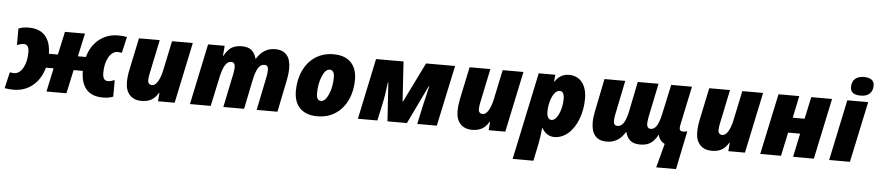

<svg xmlns="http://www.w3.org/2000/svg" viewBox="-63 -1139 7945 1740"><g transform="rotate(5 3909.5 -268.5)"><path d="M64.9 -545.9Q101.6 -563 158.2 -563Q256.3 -563 307.4 -506.6Q358.4 -450.2 359.9 -342.8H441.9L487.8 -553.2H669.9L624 -342.8H696.8Q724.6 -444.8 797.9 -503.9Q871.1 -563 972.2 -563Q1009.8 -563 1051.8 -556.2L1018.1 -409.2Q993.2 -413.1 981 -413.1Q930.7 -413.1 898.4 -355.7Q866.2 -298.3 866.2 -213.9Q866.2 -142.1 914.1 -142.1Q938.5 -142.1 975.1 -157.2V-6.8Q938 9.8 881.8 9.8Q781.7 9.8 731 -47.6Q680.2 -105 680.2 -214.8H596.2L549.8 0H368.2L414.1 -214.8H344.2Q315.9 -110.4 242.9 -50.3Q169.9 9.8 67.9 9.8Q31.2 9.8 -12.2 2.9L22 -144Q46.9 -140.1 59.1 -140.1Q108.9 -140.1 141.4 -196.8Q173.8 -253.4 173.8 -338.9Q173.8 -411.1 126 -411.1Q101.6 -411.1 64.9 -396Z M1277.8 -183.1Q1277.8 -161.6 1288.8 -151.4Q1299.8 -141.1 1314.9 -141.1Q1343.8 -141.1 1367.4 -179.4Q1391.1 -217.8 1405.3 -284.2L1461.9 -553.2H1650.9L1534.2 0H1382.8L1389.2 -77.1H1385.3Q1358.9 -31.7 1322.5 -11Q1286.1 9.8 1232.9 9.8Q1164.1 9.8 1125.5 -32Q1086.9 -73.7 1086.9 -147Q1086.9 -198.7 1099.1 -258.8L1161.1 -553.2H1350.1L1287.1 -252Q1277.8 -211.9 1277.8 -183.1Z M1977.1 0 2041 -308.1Q2048.3 -352.1 2048.3 -367.2Q2048.3 -413.1 2013.2 -413.1Q1980 -413.1 1957.8 -376.7Q1935.5 -340.3 1919.9 -269L1862.3 0H1673.3L1790 -553.2H1940.9L1933.1 -461.9H1937Q1966.8 -517.6 2003.9 -540.3Q2041 -563 2097.2 -563Q2154.3 -563 2185.3 -536.9Q2216.3 -510.7 2229 -461.9H2232.9Q2264.6 -513.7 2305.7 -538.3Q2346.7 -563 2400.9 -563Q2469.7 -563 2505.4 -521.7Q2541 -480.5 2541 -399.9Q2541 -352.5 2530.3 -299.8L2469.2 0H2280.3L2343.3 -308.1Q2350.1 -335.4 2350.1 -373Q2350.1 -392.6 2340.8 -402.8Q2331.5 -413.1 2315.9 -413.1Q2279.8 -413.1 2257.6 -376Q2235.4 -338.9 2220.2 -265.1L2166 0Z M2832 9.8Q2730 9.8 2674.6 -45.4Q2619.1 -100.6 2619.1 -203.1Q2619.1 -305.7 2658 -388.4Q2696.8 -471.2 2767.1 -517.1Q2837.4 -563 2931.2 -563Q3033.2 -563 3088.6 -507.8Q3144 -452.6 3144 -350.1Q3144 -247.6 3105.2 -164.8Q3066.4 -82 2996.1 -36.1Q2925.8 9.8 2832 9.8ZM2909.2 -420.9Q2869.1 -420.9 2840.6 -352.8Q2812 -284.7 2812 -196.8Q2812 -131.8 2853 -131.8Q2892.6 -131.8 2921.9 -199.7Q2951.2 -267.6 2951.2 -356Q2951.2 -388.2 2939.9 -404.5Q2928.7 -420.9 2909.2 -420.9Z M3470.2 0 3447.3 -351.1H3442.9Q3426.3 -215.3 3413.1 -158.2L3377.9 0H3201.2L3317.9 -553.2H3567.9L3590.8 -191.9H3595.2L3772.9 -553.2H4037.1L3918.9 0H3741.2L3775.9 -162.1Q3789.6 -225.6 3806.2 -291Q3817.4 -336.9 3819.8 -351.1H3815.9L3647 0Z M4285.6 -183.1Q4285.6 -161.6 4296.6 -151.4Q4307.6 -141.1 4322.8 -141.1Q4351.6 -141.1 4375.2 -179.4Q4398.9 -217.8 4413.1 -284.2L4469.7 -553.2H4658.7L4542 0H4390.6L4397 -77.1H4393.1Q4366.7 -31.7 4330.3 -11Q4293.9 9.8 4240.7 9.8Q4171.9 9.8 4133.3 -32Q4094.7 -73.7 4094.7 -147Q4094.7 -198.7 4106.9 -258.8L4168.9 -553.2H4357.9L4294.9 -252Q4285.6 -211.9 4285.6 -183.1Z M4987.8 9.8Q4918 9.8 4875 -61H4871.1Q4865.2 20 4843.8 120.1L4818.8 240.2H4629.9L4797.9 -553.2H4948.7L4942.9 -491.2H4946.8Q4993.7 -563 5072.8 -563Q5148.9 -563 5192.4 -508.5Q5235.8 -454.1 5235.8 -358.9Q5235.8 -259.8 5201.7 -172.1Q5167.5 -84.5 5111.1 -37.4Q5054.7 9.8 4987.8 9.8ZM5001 -411.1Q4976.6 -411.1 4954.6 -383.3Q4932.6 -355.5 4919.7 -308.1Q4906.7 -260.7 4906.7 -211.9Q4906.7 -180.2 4918 -161.1Q4929.2 -142.1 4949.7 -142.1Q4973.1 -142.1 4994.6 -169.9Q5016.1 -197.8 5029.5 -244.6Q5043 -291.5 5043 -340.8Q5043 -411.1 5001 -411.1Z M5927.7 -90.8Q5898.9 -37.6 5862.5 -13.9Q5826.2 9.8 5768.1 9.8Q5710.9 9.8 5679.7 -16.1Q5648.4 -42 5635.7 -90.8H5631.8Q5600.1 -39.1 5559.1 -14.6Q5518.1 9.8 5463.9 9.8Q5395.5 9.8 5359.6 -31.2Q5323.7 -72.3 5323.7 -152.8Q5323.7 -199.2 5335 -252.9L5396 -553.2H5585L5522 -245.1Q5514.6 -215.8 5514.6 -180.2Q5514.6 -160.2 5523.9 -150.1Q5533.2 -140.1 5548.8 -140.1Q5585 -140.1 5607.4 -177Q5629.9 -213.9 5645 -288.1L5698.7 -553.2H5887.7L5823.7 -245.1Q5816.9 -204.1 5816.9 -186Q5816.9 -140.1 5852.1 -140.1Q5884.8 -140.1 5906.7 -175Q5928.7 -210 5944.8 -284.2L6002.9 -553.2H6191.9L6121.1 -217.8Q6113.8 -182.6 6113.8 -170.9Q6113.8 -141.1 6148.9 -141.1Q6163.6 -141.1 6185.1 -147L6112.8 203.1H5932.6L5990.7 -15.1Q5968.3 -25.4 5951.9 -45.7Q5935.5 -65.9 5931.6 -90.8Z M6465.8 -183.1Q6465.8 -161.6 6476.8 -151.4Q6487.8 -141.1 6502.9 -141.1Q6531.7 -141.1 6555.4 -179.4Q6579.1 -217.8 6593.3 -284.2L6649.9 -553.2H6838.9L6722.2 0H6570.8L6577.1 -77.1H6573.2Q6546.9 -31.7 6510.5 -11Q6474.1 9.8 6420.9 9.8Q6352.1 9.8 6313.5 -32Q6274.9 -73.7 6274.9 -147Q6274.9 -198.7 6287.1 -258.8L6349.1 -553.2H6538.1L6475.1 -252Q6465.8 -211.9 6465.8 -183.1Z M7168 -553.2 7126 -353H7233.9L7276.9 -553.2H7466.3L7349.1 0H7160.2L7205.1 -214.8H7096.2L7050.3 0H6861.3L6979 -553.2Z M7677.2 0H7488.3L7605 -553.2H7794.9ZM7627.9 -674.8Q7627.9 -725.1 7657 -751Q7686 -776.9 7738.3 -776.9Q7782.7 -776.9 7806.9 -759Q7831.1 -741.2 7831.1 -708Q7831.1 -659.2 7802.7 -632.6Q7774.4 -606 7721.2 -606Q7627.9 -606 7627.9 -674.8Z"/></g></svg>

Font: Open Sans Extrabold
Style: Italic
Weight: 800
Italic angle: -12°
Foundry: Ascender Corporation
Version: Version 1.10